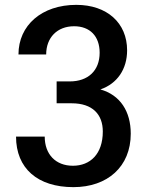

<svg xmlns="http://www.w3.org/2000/svg" viewBox="-20 -756 603 790"><path d="M46 -194C46 -63 135 14 282 14C422 14 518 -70 518 -206C518 -297 475 -365 393 -388C463 -412 503 -472 503 -549C503 -662 420 -736 294 -736C152 -736 56 -652 56 -532H170C170 -601 215 -648 285 -648C350 -648 390 -607 390 -539C390 -465 342 -421 267 -421H213V-331H275C361 -331 403 -285 403 -215C403 -122 351 -74 280 -74C209 -74 164 -121 164 -194Z"/></svg>

Font: Perun Medium
Style: Regular
Weight: 500
Foundry: Copyright (c) Stefan Peev, Context Ltd, 2016
Version: Version 1.089